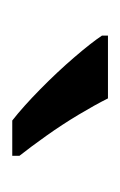

<svg xmlns="http://www.w3.org/2000/svg" viewBox="40 -846 200 321"><g transform="rotate(90 140.5 -686.0)"><path d="M145 -766Q156 -744 172.5 -716.5Q189 -689 207.5 -663Q226 -637 241 -618V-606H182Q159 -624 130 -652.5Q101 -681 76.5 -709.5Q52 -738 40 -756V-766Z"/></g></svg>

Font: Noto Sans Tifinagh Ghat
Style: Regular
Weight: 400
Designer: JamraPatel
Foundry: JamraPatel LLC
Version: Version 2.006; ttfautohint (v1.8.4.7-5d5b)